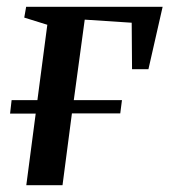

<svg xmlns="http://www.w3.org/2000/svg" viewBox="-20 -542 498 562"><path d="M56.5 -522H456L414.5 -339.5H366.5L365.5 -475.5L228 -484.5L196 -249H337L332 -210H190.5L163 0H57L84.5 -209.5H9.5L14 -249H89.5L118.5 -469.5L51 -490.5Z"/></svg>

Font: Merriweather 96pt Medium
Style: Italic
Weight: 500
Italic angle: -7.8°
Version: Version 2.101